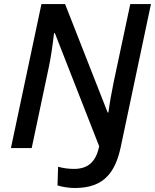

<svg xmlns="http://www.w3.org/2000/svg" viewBox="-20 -734 769 952"><path d="M265.1 185.5 268.1 92.8Q306.6 103.5 347.2 103.5Q399.9 103.5 430.2 75.7Q460.4 47.9 471.7 -8.8L252 -569.8H248Q235.4 -463.4 222.7 -404.3L137.2 0H34.2L185.5 -713.9H302.7L513.7 -176.3H517.6Q525.9 -240.7 543.9 -328.1L626 -713.9H728.5L578.6 -4.9Q558.6 89.8 515.1 137.2Q486.8 168.5 446.3 183.3Q405.8 198.2 350.6 198.2Q330.1 198.2 306.2 194.6Q282.2 190.9 265.1 185.5Z"/></svg>

Font: Viking Open Sans Light
Style: Bold Italic
Weight: 600
Italic angle: -12°
Foundry: Ascender Corporation
Version: Version 2.000